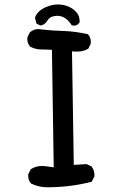

<svg xmlns="http://www.w3.org/2000/svg" viewBox="-20 -813 540 841"><path d="M187.5 7.3Q148.9 7.3 115.7 -9.3L115.2 -10.3Q103.5 -23.4 103.5 -43Q103.5 -45.9 104 -50.3L115.2 -72.3L116.2 -72.8Q137.7 -85.9 163.6 -85.9Q172.9 -85.9 182.6 -84.5L215.3 -80.1L207.5 -594.7Q185.1 -596.2 162.1 -596.2Q135.3 -596.2 111.8 -608.9Q99.6 -623 99.6 -642.6Q99.6 -645.5 100.1 -649.9L110.8 -671.4L111.8 -671.9Q127 -685.5 147 -685.5Q150.4 -685.5 157 -684.8Q163.6 -684.1 174.1 -682.9Q184.6 -681.6 195.1 -680.9Q205.6 -680.2 216.3 -679.2Q237.3 -678.2 261.2 -677.2Q312 -675.3 365.2 -663.1L366.2 -661.6Q377.9 -648.4 377.9 -628.9Q377.9 -626 377.4 -621.6L366.7 -599.6L365.2 -599.1Q346.7 -586.9 314.9 -586.9Q305.7 -586.9 295.4 -587.9L303.2 -90.8L359.4 -94.2L381.3 -83.5L382.3 -82Q393.6 -66.4 393.6 -46.9Q393.6 -43.9 393.1 -39.6L381.8 -17.1Q288.6 7.3 187.5 7.3ZM192.4 -786.1Q213.9 -793.5 232.4 -793.5Q277.3 -793.5 307.6 -766.6Q328.6 -748 328.6 -721.7Q328.6 -718.8 328.6 -714.8Q325.7 -710.9 323.7 -709Q315.4 -700.7 304.7 -700.7Q300.8 -700.7 294.4 -702.1Q286.1 -714.8 277.6 -723.6Q269 -732.4 257.1 -738Q245.1 -743.7 230.5 -743.7Q224.6 -743.7 218.8 -742.7Q202.6 -739.7 195.3 -732.4L191.9 -728.5Q183.6 -715.3 172.4 -706.1L158.2 -701.2L140.1 -709L133.3 -734.4Q138.7 -756.8 164.6 -773.4Q176.8 -781.2 192.4 -786.1Z"/></svg>

Font: Bakudai
Style: Medium
Weight: 500
Version: Version 1.48